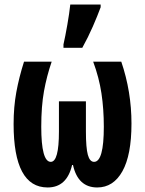

<svg xmlns="http://www.w3.org/2000/svg" viewBox="-20 -817 640 847"><path d="M343 -606Q369 -653 389.5 -700Q410 -747 424 -785V-797H290Q286 -759 277 -707.5Q268 -656 260 -621V-606ZM298 -89H302Q324 10 409 10Q480 10 520 -61.5Q560 -133 560 -272Q560 -413 515 -545H391Q417 -475 427.5 -405.5Q438 -336 438 -258Q438 -103 395 -103Q376 -103 367.5 -134Q359 -165 359 -237V-370H240V-237Q240 -103 204 -103Q162 -103 162 -258Q162 -348 174 -414.5Q186 -481 208 -545H86Q64 -476 52 -410.5Q40 -345 40 -270Q40 10 190 10Q275 10 298 -89Z"/></svg>

Font: Noto Sans Mono UI
Style: Bold
Weight: 700
Designer: Monotype Design team
Foundry: Monotype Imaging Inc.
Version: 1.000